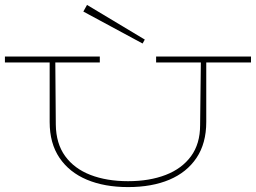

<svg xmlns="http://www.w3.org/2000/svg" viewBox="-20 -750 1041 781"><path d="M0 -496V-520H386V-496H205L207 -243Q208 -166 245 -115Q282 -64 348 -38.5Q414 -13 501 -13Q588 -13 654 -38.5Q720 -64 757 -114.5Q794 -165 794 -241L797 -496H615V-520H1001V-496H819V-254Q819 -167 779.5 -108Q740 -49 669 -19Q598 11 501 11Q405 11 333.5 -19Q262 -49 222 -108Q182 -167 182 -254V-496ZM569 -589 560 -573 319 -703 334 -730Z"/></svg>

Font: Padyakke Expanded One
Style: Regular
Weight: 400
Designer: James Puckett
Foundry: Dunwich Type Founders
Version: Version 1.500; ttfautohint (v1.8.4.7-5d5b)